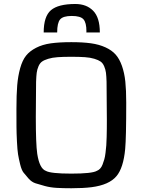

<svg xmlns="http://www.w3.org/2000/svg" viewBox="-20 -956 742 987"><path d="M64.5 0ZM346.7 11.7Q304.2 11.7 271.2 9.8Q238.3 7.8 210.4 0.2Q182.6 -7.3 162.8 -13.7Q143.1 -20 127.2 -37.8Q111.3 -55.7 101.1 -68.6Q90.8 -81.5 83.5 -111.6Q76.2 -141.6 72.8 -162.8Q69.3 -184.1 67.1 -228.5Q64.9 -272.9 64.7 -304.7Q64.5 -336.4 64.5 -396.5Q64.5 -468.8 68.4 -516.6Q72.3 -564.5 83.7 -605.5Q95.2 -646.5 114 -669.9Q132.8 -693.4 165.3 -710.2Q197.8 -727.1 241 -733.2Q284.2 -739.3 346.7 -739.3Q405.8 -739.3 447.8 -733.4Q489.7 -727.5 522.2 -712.6Q554.7 -697.8 574.5 -675.5Q594.2 -653.3 606.9 -617.2Q619.6 -581.1 624.3 -536.4Q628.9 -491.7 628.9 -427.7Q628.9 -247.1 623.5 -189.9Q614.3 -92.3 578.6 -50.3Q541 -5.4 450.7 6.3Q407.7 11.7 346.7 11.7ZM165.5 -535.6Q164.1 -445.3 164.1 -354Q164.1 -216.3 171.4 -165.5Q183.1 -89.4 215.8 -77.6Q240.2 -63.5 346.7 -63.5Q453.1 -63.5 477.5 -77.6Q486.8 -81.1 494.4 -88.9Q502 -96.7 507.1 -109.9Q512.2 -123 516.1 -136.5Q520 -149.9 522.5 -170.9Q524.9 -191.9 526.4 -208.7Q527.8 -225.6 528.3 -251.7Q528.8 -277.8 529.1 -294.9Q529.3 -312 529.3 -340.3Q529.3 -439 527.8 -535.6Q526.9 -564.9 524.7 -582Q522.5 -599.1 515.4 -615.5Q508.3 -631.8 497.1 -639.6Q485.8 -647.5 465.1 -653.8Q444.3 -660.2 416.5 -662.1Q388.7 -664.1 346.7 -664.1Q304.7 -664.1 276.9 -662.1Q249 -660.2 228.3 -653.8Q207.5 -647.5 196.3 -639.6Q185.1 -631.8 178 -615.5Q170.9 -599.1 168.7 -582Q166.5 -564.9 165.5 -535.6ZM493.2 -789.1H423.8Q424.3 -790.5 424.3 -794.9Q424.3 -839.8 408.9 -856.9Q393.6 -874 349.1 -874Q304.2 -874 289.1 -856.2Q273.9 -838.4 273.9 -789.1H204.6Q204.6 -871.6 241.9 -903.6Q279.3 -935.5 367.2 -935.5Q424.8 -935.5 459 -900.6Q493.2 -865.7 493.2 -789.1Z"/></svg>

Font: Coda
Style: Regular
Weight: 400
Designer: vernon adams
Foundry: vernon adams
Version: Version 2.000; ttfautohint (v0.8) -r 50 -G 200 -x